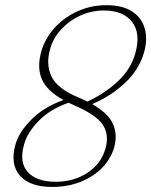

<svg xmlns="http://www.w3.org/2000/svg" viewBox="-20 -730 598 760"><path d="M187.5 10Q97.5 10 58.5 -35.2Q19.5 -80.5 41 -157.5Q55.5 -208.5 105.8 -258.2Q156 -308 231.5 -334Q166 -370 145.8 -416.5Q125.5 -463 143.5 -526.5Q159 -579.5 197 -620.8Q235 -662 288 -685.8Q341 -709.5 401 -709.5Q465.5 -709.5 503.5 -684.2Q541.5 -659 553.2 -616.2Q565 -573.5 550 -522Q530.5 -454 474.5 -401.5Q418.5 -349 344.5 -318Q407.5 -282.5 426.8 -240.2Q446 -198 432 -147Q418 -99.5 382.8 -64.2Q347.5 -29 297 -9.5Q246.5 10 187.5 10ZM294 -342.5Q311 -335.5 326 -328Q396 -360.5 447 -408.5Q498 -456.5 515.5 -518.5Q538 -598 502.8 -643.2Q467.5 -688.5 392 -688.5Q341.5 -688.5 297.5 -668.2Q253.5 -648 222 -613.5Q190.5 -579 178.5 -536.5Q161 -475.5 183.8 -427.2Q206.5 -379 294 -342.5ZM75.5 -159Q55 -87.5 90 -49Q125 -10.5 200 -10.5Q272 -10.5 326.2 -46Q380.5 -81.5 397.5 -142.5Q413 -197.5 386.5 -236.8Q360 -276 273 -313.5Q261.5 -318.5 251.5 -323.5Q177 -297 132.8 -251.2Q88.5 -205.5 75.5 -159Z"/></svg>

Font: Fraunces 72pt S050 Thin
Style: Italic
Weight: 100
Italic angle: -16°
Version: Version 1.000; ttfautohint (v1.8.3)